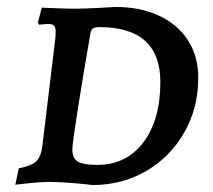

<svg xmlns="http://www.w3.org/2000/svg" viewBox="-20 -523 611 552"><path d="M123 0Q97 0 65.5 3.5Q34 7 24 8L34 -39Q70 -46 84 -59Q98 -72 102 -105L139 -412Q140 -419 140 -431Q140 -444 135.5 -449Q131 -454 119 -454Q111 -454 103 -453Q95 -452 92 -452L89 -458L100 -501Q110 -501 138.5 -499.5Q167 -498 195 -498Q218 -498 258.5 -500Q299 -502 312 -503Q383 -503 437 -478Q491 -453 520.5 -407Q550 -361 550 -299Q550 -213 510 -142.5Q470 -72 400.5 -31.5Q331 9 246 9Q233 7 191.5 3.5Q150 0 123 0ZM240 -427Q220 -313 204 -211.5Q188 -110 188 -94Q188 -68 203.5 -58.5Q219 -49 260 -49Q343 -49 392 -113.5Q441 -178 441 -287Q441 -445 266 -445Q253 -445 247.5 -441.5Q242 -438 240 -427Z"/></svg>

Font: Alegreya SC Medium
Style: Italic
Weight: 500
Italic angle: -7°
Designer: Juan Pablo del Peral
Foundry: Huerta Tipografica
Version: Version 2.007; ttfautohint (v1.6)